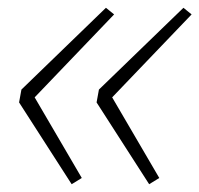

<svg xmlns="http://www.w3.org/2000/svg" viewBox="-20 -528 512 493"><path d="M363 -55 228 -265 234 -298 451 -508 472 -491 268 -278 389 -71ZM164 -55 29 -265 35 -298 252 -508 273 -491 69 -278 190 -71Z"/></svg>

Font: REM Thin
Style: Italic
Weight: 250
Italic angle: -11°
Designer: Octavio Pardo
Foundry: Ashler Design
Version: Version 1.005;gftools[0.9.28]